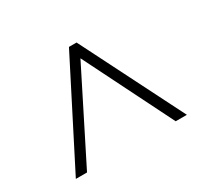

<svg xmlns="http://www.w3.org/2000/svg" viewBox="-100 -859 772 726"><g transform="rotate(-30 285.5 -496.5)"><path d="M43 -273.9 270 -719.2H303.2L527.8 -273.9H479L286.1 -660.2L91.8 -273.9Z"/></g></svg>

Font: CAA NEO Sans Light
Style: Regular
Weight: 300
Version: Version 1.10